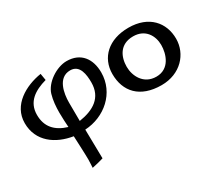

<svg xmlns="http://www.w3.org/2000/svg" viewBox="-129 -770 1520 1330"><g transform="rotate(-30 631.0 -105.0)"><path d="M27 -236C27 -89 143 -9 276 12C277 38 283 155 283 202C283 224 280 267 280 267C315 260 337 254 372 244L368 12C525 4 662 -112 662 -276C662 -384 606 -464 492 -464C412 -464 311 -398 288 -320C275 -276 271 -226 271 -178C271 -137 274 -96 276 -62C180 -91 129 -149 129 -243C129 -348 206 -396 302 -423L293 -477C166 -457 27 -381 27 -236ZM364 -207C364 -278 383 -396 482 -396C559 -396 568 -311 568 -250C568 -129 482 -77 365 -59C365 -118 364 -148 364 -207Z M723 -227C723 -88 808 10 981 10C1133 10 1228 -98 1228 -219C1228 -348 1142 -450 979 -450C820 -450 723 -358 723 -227ZM834 -221C834 -298 869 -382 977 -382C1075 -382 1117 -306 1117 -233C1117 -161 1084 -59 979 -59C877 -59 834 -148 834 -221Z"/></g></svg>

Font: KpMath
Style: SansBold
Weight: 700
Version: Version 0.66